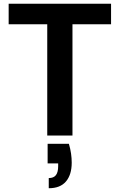

<svg xmlns="http://www.w3.org/2000/svg" viewBox="-20 -720 636 1020"><path d="M231 0V-591H26V-700H570V-591H365V0ZM239 280V226Q265 226 277 210.5Q289 195 289 163V148H233V44H346Q354 71 357.5 96Q361 121 361 144Q361 208 330.5 244Q300 280 239 280Z"/></svg>

Font: DM Sans 24pt
Style: Bold
Weight: 700
Designer: Colophon Foundry, Jonny Pinhorn
Foundry: Colophon Foundry
Version: Version 4.004;gftools[0.9.30]